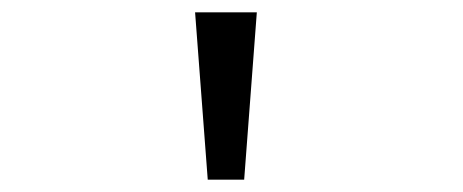

<svg xmlns="http://www.w3.org/2000/svg" viewBox="-20 -777 750 311"><path d="M296 -757H396L375.5 -486H316.5Z"/></svg>

Font: League Mono
Style: Regular
Weight: 400
Width: 6
Designer: Tyler Finck
Foundry: The League of Moveable Type / Tyler Finck
Version: Version 2.300;RELEASE